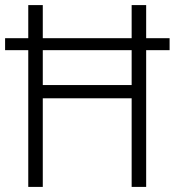

<svg xmlns="http://www.w3.org/2000/svg" viewBox="-20 -734 686 754"><path d="M91 0V-537H0V-584H91V-714H148V-584H497V-714H554V-584H646V-537H554V0H497V-348H148V0ZM148 -400H497V-537H148Z"/></svg>

Font: Noto Sans Georgian SemiCondensed Light
Style: Regular
Weight: 300
Width: 4
Designer: Monotype Design Team, Akaki Razmadze
Foundry: Google LLC
Version: Version 2.005; ttfautohint (v1.8.4.7-5d5b)